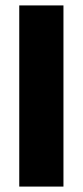

<svg xmlns="http://www.w3.org/2000/svg" viewBox="-20 -688 307 708"><path d="M51 0V-668H214V0Z"/></svg>

Font: Gantari ExtraBold
Style: Regular
Weight: 800
Version: Version 1.000